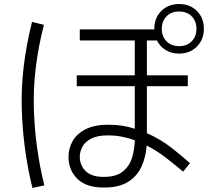

<svg xmlns="http://www.w3.org/2000/svg" viewBox="-20 -872 1040 953"><path d="M923 -62 889 -20Q850 -53 805 -88Q760 -123 708 -150Q704 -93 682.5 -45.5Q661 2 616 30.5Q571 59 495 59Q408 59 364 15.5Q320 -28 320 -93Q320 -136 341 -172.5Q362 -209 406 -231Q450 -253 517 -253Q553 -253 586 -248Q619 -243 649 -233V-444H361V-498H649V-671H376V-726H746V-729Q746 -783 780.5 -817.5Q815 -852 869 -852Q923 -852 957.5 -817.5Q992 -783 992 -729Q992 -676 957.5 -641Q923 -606 869 -606Q831 -606 802.5 -623.5Q774 -641 759 -671H709V-498H912V-444H709V-211Q777 -181 830 -139.5Q883 -98 923 -62ZM869 -643Q908 -643 931.5 -667Q955 -691 955 -729Q955 -767 931.5 -791Q908 -815 869 -815Q830 -815 806.5 -791Q783 -767 783 -729Q783 -691 806.5 -667Q830 -643 869 -643ZM141 61Q94 -129 88 -333Q82 -537 139 -763L198 -749Q142 -530 148 -333.5Q154 -137 200 48ZM376 -94Q376 -52 405 -23Q434 6 495 6Q557 6 590 -21Q623 -48 635.5 -89.5Q648 -131 649 -176Q619 -187 585.5 -193.5Q552 -200 516 -200Q464 -200 433.5 -184.5Q403 -169 389.5 -144.5Q376 -120 376 -94Z"/></svg>

Font: Murecho Light
Style: Regular
Weight: 300
Designer: Neil Summerour
Foundry: Positype
Version: Version 1.010; ttfautohint (v1.8.3)